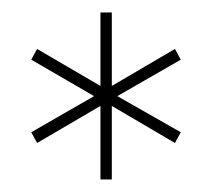

<svg xmlns="http://www.w3.org/2000/svg" viewBox="-20 -743 338 306"><path d="M158.2 -457H140.1V-574.2L39.1 -515.1L29.8 -532.2L129.9 -589.8L29.8 -647.9L39.1 -665L140.1 -606V-723.1H158.2V-606L258.8 -665L268.1 -647.9L167 -589.8L268.1 -532.2L258.8 -515.1L158.2 -574.2Z"/></svg>

Font: Montserrat
Style: Thin
Weight: 250
Designer: Julieta Ulanovsky
Foundry: Julieta Ulanovsky
Version: Version 1.000;PS 002.000;hotconv 1.0.70;makeotf.lib2.5.58329